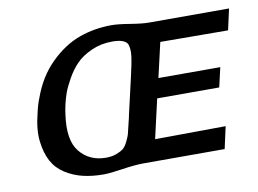

<svg xmlns="http://www.w3.org/2000/svg" viewBox="-78 -832 1304 969"><g transform="rotate(-10 573.5 -347.5)"><path d="M104 -344Q113 -386 126 -417Q163 -521 233.5 -590Q304 -659 382.5 -687Q461 -715 548 -715Q581 -715 641.5 -705Q702 -695 737 -695H1147L1123 -587L776 -589L735 -411H1052L1029 -311H711L665 -110L1027 -113L1002 0H588Q543 0 477 10Q411 20 379 20Q321 20 273 8.5Q225 -3 183.5 -29.5Q142 -56 119.5 -98Q97 -140 90 -201Q83 -262 104 -344ZM250 -362Q244 -336 241 -312Q222 -182 271.5 -121.5Q321 -61 405 -61Q435 -61 458 -69.5Q481 -78 494 -88Q507 -98 518.5 -121.5Q530 -145 533.5 -157Q537 -169 544.5 -202.5Q552 -236 555 -246V-248L599 -439Q616 -512 620 -546.5Q624 -581 615 -606Q600 -633 537 -633Q479 -633 430 -611Q381 -589 351.5 -558.5Q322 -528 299 -487Q276 -446 266 -417.5Q256 -389 250 -362Z"/></g></svg>

Font: Coval
Style: ExtraBold Italic
Weight: 800
Foundry: Context Ltd
Version: Version 001.000